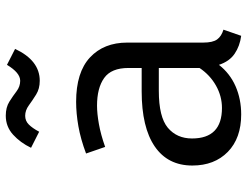

<svg xmlns="http://www.w3.org/2000/svg" viewBox="-114 -717 843 655"><g transform="rotate(-90 307.5 -389.5)"><path d="M489.7 -117.9Q489.7 -85.1 500.5 -70.3Q511.3 -55.4 533.8 -48.7L512.8 11.8Q477.9 7.2 451.8 -10.5Q425.6 -28.2 413.8 -64.1Q384.6 -26.7 340.8 -7.4Q296.9 11.8 244.6 11.8Q163.6 11.8 116.9 -33.8Q70.3 -79.5 70.3 -154.9Q70.3 -238.5 135.4 -283.1Q200.5 -327.7 323.6 -327.7H403.1V-372.8Q403.1 -431.3 369 -455.6Q334.9 -480 274.4 -480Q247.7 -480 211.8 -473.6Q175.9 -467.2 133.8 -452.3L111.3 -517.4Q160.5 -535.9 204.4 -543.6Q248.2 -551.3 287.7 -551.3Q388.2 -551.3 439 -504.1Q489.7 -456.9 489.7 -376.9ZM266.7 -53.8Q306.7 -53.8 342.8 -74.1Q379 -94.4 403.1 -130.3V-269.2H325.1Q235.9 -269.2 199.2 -238.5Q162.6 -207.7 162.6 -155.9Q162.6 -53.8 266.7 -53.8ZM359.5 -675.4Q332.3 -675.4 312.6 -687.7Q292.8 -700 275.6 -712.6Q258.5 -725.1 240 -725.1Q222.6 -725.1 210.3 -712.8Q197.9 -700.5 185.6 -677.4L130.8 -705.1Q148.2 -741.5 175.6 -766.4Q203.1 -791.3 240.5 -791.3Q268.7 -791.3 288.2 -779Q307.7 -766.7 323.8 -754.4Q340 -742.1 359.5 -742.1Q386.7 -742.1 413.8 -787.2L468.2 -759.5Q428.7 -675.4 359.5 -675.4Z"/></g></svg>

Font: FiraCode Nerd Font
Style: Regular
Weight: 400
Designer: Carrois Corporate, Edenspiekermann AG, Nikita Prokopov
Foundry: Carrois Corporate, Edenspiekermann AG, Nikita Prokopov
Version: Version 6.002;Nerd Fonts 2.2.2